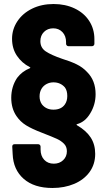

<svg xmlns="http://www.w3.org/2000/svg" viewBox="-20 -728 534 956"><path d="M43 39 41 2Q41 -10 53 -10H170Q175 -10 178.5 -6.5Q182 -3 182 2V16Q182 48 200 67.5Q218 87 248 87Q276 87 294.5 69.5Q313 52 313 25Q313 2 298.5 -12.5Q284 -27 263.5 -36.5Q243 -46 189 -67Q139 -86 110 -104Q81 -122 62 -150Q36 -188 36 -241Q36 -296 65 -340Q90 -373 128 -388Q134 -391 128 -394Q89 -414 64.5 -450Q40 -486 40 -535Q40 -582 66.5 -622Q93 -662 140 -685Q187 -708 247 -708Q305 -708 351.5 -686Q398 -664 424 -624Q450 -584 450 -533V-510Q450 -505 446.5 -501.5Q443 -498 438 -498H321Q316 -498 312.5 -501.5Q309 -505 309 -510V-518Q309 -549 291 -568Q273 -587 245 -587Q217 -587 199 -569Q181 -551 181 -523Q181 -490 208 -472Q235 -454 290 -435Q330 -423 361 -408Q392 -393 414 -369Q456 -327 456 -259Q456 -207 429 -163Q404 -121 364 -110Q361 -109 361 -107.5Q361 -106 364 -104Q409 -78 431.5 -43.5Q454 -9 454 38Q454 90 426 128.5Q398 167 349.5 187.5Q301 208 241 208Q150 208 98 162.5Q46 117 43 39ZM303 -208Q315 -225 315 -250Q315 -277 303 -293Q281 -318 246 -318Q228 -318 212.5 -310Q197 -302 188 -288Q177 -271 177 -248Q177 -225 189 -208Q210 -182 246 -182Q285 -182 303 -208Z"/></svg>

Font: UMi
Style: Bold
Weight: 700
Designer: Peter Middis
Foundry: We Are UMi
Version: Version 1.0